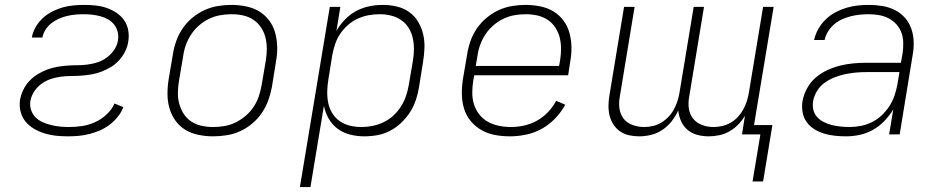

<svg xmlns="http://www.w3.org/2000/svg" viewBox="-20 -548 3840 783"><path d="M257 8Q232 8 208 5.5Q184 3 161.5 -4Q139 -11 118.5 -23Q98 -35 83.5 -53Q69 -71 63.5 -94.5Q58 -118 62 -143Q66 -163 75.5 -182.5Q85 -202 100 -218Q115 -234 134 -245.5Q153 -257 173 -264.5Q193 -272 213.5 -275.5Q234 -279 254.5 -280.5Q275 -282 295 -282Q315 -282 335.5 -284.5Q356 -287 376.5 -293.5Q397 -300 415 -313Q433 -326 445.5 -344.5Q458 -363 461 -383Q464 -401 460 -417.5Q456 -434 446 -447Q436 -460 421.5 -468.5Q407 -477 390.5 -481.5Q374 -486 356.5 -488Q339 -490 322 -490Q305 -490 288 -488.5Q271 -487 254 -483Q237 -479 221 -472Q205 -465 190.5 -454Q176 -443 166 -427.5Q156 -412 153 -395H110V-396Q114 -418 126 -438.5Q138 -459 155.5 -475Q173 -491 194 -501.5Q215 -512 236.5 -518Q258 -524 280.5 -526Q303 -528 325 -528Q348 -528 371 -525.5Q394 -523 415.5 -515.5Q437 -508 455.5 -495.5Q474 -483 486.5 -465Q499 -447 503 -424Q507 -401 503 -378Q500 -358 490.5 -338.5Q481 -319 466 -302.5Q451 -286 432 -274.5Q413 -263 393 -255.5Q373 -248 352.5 -244.5Q332 -241 311.5 -239.5Q291 -238 271 -238Q251 -238 230 -235.5Q209 -233 189 -226.5Q169 -220 151 -207.5Q133 -195 120.5 -176.5Q108 -158 104 -137Q101 -118 106.5 -100.5Q112 -83 124 -70.5Q136 -58 152.5 -50.5Q169 -43 186.5 -38.5Q204 -34 223 -32Q242 -30 261 -30Q288 -30 314.5 -34Q341 -38 367 -49.5Q393 -61 414.5 -81Q436 -101 447 -126L483 -111Q475 -90 460 -71.5Q445 -53 426.5 -39Q408 -25 387 -16Q366 -7 344.5 -1.5Q323 4 301 6Q279 8 257 8Z M849 8Q819 8 789.5 2Q760 -4 736 -18.5Q712 -33 695.5 -56Q679 -79 671 -107Q663 -135 663 -165Q663 -195 668 -226L685 -326Q689 -353 698.5 -380Q708 -407 724.5 -431.5Q741 -456 764.5 -475.5Q788 -495 814.5 -507Q841 -519 869 -523.5Q897 -528 924 -528Q954 -528 983.5 -522Q1013 -516 1037 -501.5Q1061 -487 1078 -464Q1095 -441 1102.5 -413Q1110 -385 1110.5 -355Q1111 -325 1105 -294L1089 -194Q1084 -167 1074.5 -140Q1065 -113 1048.5 -88.5Q1032 -64 1009 -44.5Q986 -25 959.5 -13Q933 -1 904.5 3.5Q876 8 849 8ZM850 -30Q872 -30 895.5 -34Q919 -38 940.5 -48.5Q962 -59 981.5 -75.5Q1001 -92 1014.5 -112.5Q1028 -133 1035.5 -155.5Q1043 -178 1047 -201L1064 -301Q1068 -325 1068 -349Q1068 -373 1062.5 -395Q1057 -417 1044.5 -436Q1032 -455 1013 -467.5Q994 -480 971.5 -485Q949 -490 924 -490Q902 -490 878.5 -486Q855 -482 833 -471.5Q811 -461 792 -444.5Q773 -428 759.5 -407.5Q746 -387 738 -364.5Q730 -342 727 -319L710 -219Q706 -195 705.5 -171Q705 -147 711 -125Q717 -103 729 -84Q741 -65 760 -52.5Q779 -40 802 -35Q825 -30 850 -30Z M1203 215 1325 -520H1368L1352 -422Q1366 -447 1387 -468.5Q1408 -490 1433.5 -503.5Q1459 -517 1486.5 -522.5Q1514 -528 1541 -528Q1570 -528 1598 -521.5Q1626 -515 1648.5 -499Q1671 -483 1685 -459.5Q1699 -436 1705.5 -409Q1712 -382 1711 -353Q1710 -324 1705 -294L1689 -194Q1685 -168 1676.5 -142Q1668 -116 1653 -92Q1638 -68 1617 -48Q1596 -28 1571.5 -15Q1547 -2 1520 3Q1493 8 1466 8Q1436 8 1408 1Q1380 -6 1357.5 -22.5Q1335 -39 1320.5 -64Q1306 -89 1301 -117L1246 215ZM1454 -30Q1476 -30 1499 -34.5Q1522 -39 1544 -49.5Q1566 -60 1584 -76.5Q1602 -93 1615 -113.5Q1628 -134 1635.5 -156Q1643 -178 1647 -201L1664 -301Q1668 -325 1668 -348.5Q1668 -372 1663 -394Q1658 -416 1646 -435Q1634 -454 1615.5 -466.5Q1597 -479 1574.5 -484.5Q1552 -490 1528 -490Q1506 -490 1483.5 -486Q1461 -482 1439 -472Q1417 -462 1398.5 -445.5Q1380 -429 1367 -409.5Q1354 -390 1346.5 -367.5Q1339 -345 1335 -323L1319 -223Q1315 -199 1314.5 -175Q1314 -151 1318.5 -128.5Q1323 -106 1335 -86.5Q1347 -67 1365.5 -54Q1384 -41 1407 -35.5Q1430 -30 1454 -30Z M2060 8Q2028 8 1998.5 2.5Q1969 -3 1943.5 -17.5Q1918 -32 1899.5 -54.5Q1881 -77 1872.5 -105Q1864 -133 1863.5 -164Q1863 -195 1868 -226L1885 -326Q1889 -353 1898.5 -380Q1908 -407 1924.5 -431.5Q1941 -456 1964.5 -475.5Q1988 -495 2014.5 -507Q2041 -519 2068.5 -523.5Q2096 -528 2124 -528Q2154 -528 2183.5 -522Q2213 -516 2237 -501.5Q2261 -487 2278 -464Q2295 -441 2302.5 -413Q2310 -385 2310.5 -355Q2311 -325 2305 -294L2297 -241H1914L1910 -219Q1906 -194 1906 -169.5Q1906 -145 1913 -122.5Q1920 -100 1934.5 -81.5Q1949 -63 1969.5 -51.5Q1990 -40 2014 -35Q2038 -30 2063 -30Q2090 -30 2117.5 -36Q2145 -42 2170 -56Q2195 -70 2215 -91Q2235 -112 2248 -137L2285 -121Q2269 -91 2244 -65Q2219 -39 2189 -22.5Q2159 -6 2125.5 1Q2092 8 2060 8ZM1920 -279H2260L2264 -301Q2268 -325 2268 -349Q2268 -373 2262.5 -395Q2257 -417 2244.5 -436Q2232 -455 2213 -467.5Q2194 -480 2171 -485Q2148 -490 2124 -490Q2101 -490 2078 -486Q2055 -482 2033 -471.5Q2011 -461 1992 -444.5Q1973 -428 1959.5 -407.5Q1946 -387 1938 -364.5Q1930 -342 1927 -319Z M3049 192 3081 0H3006L3018 -76Q3007 -57 2991 -40.5Q2975 -24 2955 -12.5Q2935 -1 2913 3.5Q2891 8 2870 8Q2846 8 2823.5 2Q2801 -4 2784 -18.5Q2767 -33 2757.5 -54Q2748 -75 2746 -98Q2736 -75 2719.5 -54Q2703 -33 2681.5 -18.5Q2660 -4 2635.5 2Q2611 8 2587 8Q2565 8 2545 3.5Q2525 -1 2508.5 -12.5Q2492 -24 2481 -41.5Q2470 -59 2465.5 -78.5Q2461 -98 2461.5 -119.5Q2462 -141 2466 -163L2525 -520H2568L2508 -156Q2503 -131 2506 -107Q2509 -83 2522.5 -65Q2536 -47 2559 -38.5Q2582 -30 2607 -30Q2624 -30 2642 -34Q2660 -38 2676 -47.5Q2692 -57 2705.5 -71Q2719 -85 2728 -101.5Q2737 -118 2742.5 -135Q2748 -152 2751 -170L2809 -520H2851L2791 -156Q2786 -131 2789 -107Q2792 -83 2806 -65Q2820 -47 2842.5 -38.5Q2865 -30 2890 -30Q2907 -30 2925 -34Q2943 -38 2959.5 -47.5Q2976 -57 2989 -71Q3002 -85 3011 -101.5Q3020 -118 3025.5 -135Q3031 -152 3034 -170L3092 -520H3135L3055 -38H3130L3092 192Z M3430 8Q3407 8 3384 5.5Q3361 3 3340 -3.5Q3319 -10 3300.5 -21.5Q3282 -33 3269.5 -50.5Q3257 -68 3253 -90.5Q3249 -113 3253 -137Q3258 -163 3271.5 -188Q3285 -213 3306.5 -231.5Q3328 -250 3354 -262Q3380 -274 3406.5 -280.5Q3433 -287 3459.5 -289.5Q3486 -292 3512 -292H3654L3661 -331Q3664 -352 3663.5 -374Q3663 -396 3656 -415Q3649 -434 3635.5 -449Q3622 -464 3603.5 -473.5Q3585 -483 3564 -486.5Q3543 -490 3521 -490Q3503 -490 3485 -488Q3467 -486 3449 -481.5Q3431 -477 3413.5 -469Q3396 -461 3381.5 -448.5Q3367 -436 3356.5 -419Q3346 -402 3343 -385H3300Q3305 -408 3317 -429.5Q3329 -451 3347 -468.5Q3365 -486 3386.5 -497.5Q3408 -509 3431 -516Q3454 -523 3477.5 -525.5Q3501 -528 3524 -528Q3551 -528 3578.5 -523.5Q3606 -519 3629.5 -507Q3653 -495 3670 -476Q3687 -457 3696 -432Q3705 -407 3706 -379.5Q3707 -352 3702 -324L3649 0H3606L3623 -102Q3608 -77 3587 -55Q3566 -33 3540 -18.5Q3514 -4 3486 2Q3458 8 3430 8ZM3444 -30Q3467 -30 3490.5 -34.5Q3514 -39 3536 -50Q3558 -61 3576 -78Q3594 -95 3607.5 -116Q3621 -137 3628.5 -160Q3636 -183 3640 -205L3648 -254H3513Q3491 -254 3469.5 -252Q3448 -250 3426.5 -245.5Q3405 -241 3383.5 -232.5Q3362 -224 3343 -210.5Q3324 -197 3312 -177Q3300 -157 3296 -136Q3293 -117 3297 -100Q3301 -83 3312.5 -70.5Q3324 -58 3340 -50Q3356 -42 3372.5 -38Q3389 -34 3407.5 -32Q3426 -30 3444 -30Z"/></svg>

Font: Iosevka Aile Extralight
Style: Italic
Weight: 200
Italic angle: -9°
Designer: Belleve Invis
Foundry: Belleve Invis
Version: Version 31.1.0; ttfautohint (v1.8.4)